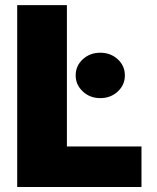

<svg xmlns="http://www.w3.org/2000/svg" viewBox="-20 -748 627 768"><path d="M48.8 0V-727.5H247.6V-162.1H545.9V0ZM381.3 -355.5Q339.8 -355.5 311.3 -382.1Q282.7 -408.7 282.7 -446.3Q282.7 -484.9 311.3 -511Q339.8 -537.1 381.3 -537.1Q422.4 -537.1 450.9 -511Q479.5 -484.9 479.5 -446.3Q479.5 -408.2 450.9 -381.8Q422.4 -355.5 381.3 -355.5Z"/></svg>

Font: Inter 18pt Black
Style: Regular
Weight: 900
Designer: Rasmus Andersson
Foundry: rsms
Version: Version 4.001;git-66647c0bb